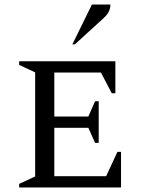

<svg xmlns="http://www.w3.org/2000/svg" viewBox="-20 -832 627 852"><path d="M65 0V-16L136 -49V-511L65 -544V-560H492V-418H476L428 -510H221V-315H372L402 -383H418V-198H402L372 -265H221V-50H451L501 -158H517V0ZM301 -635 388 -812H470Q470 -797 463.5 -782Q457 -767 437 -749L312 -635Z"/></svg>

Font: Spectral SC
Style: Regular
Weight: 400
Designer: Jean-Baptiste Levee
Foundry: Production Type
Version: Version 2.001